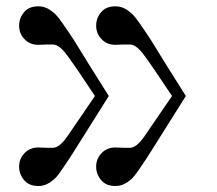

<svg xmlns="http://www.w3.org/2000/svg" viewBox="-20 -666 705 623"><path d="M42 -583Q42 -607.4 58.6 -627Q74.2 -645.5 104.5 -645.5Q119.1 -645.5 131.8 -639.6Q142.6 -634.8 155.3 -624Q166 -615.2 185.5 -586.9Q210 -551.8 219.7 -536.1L268.6 -457L333 -354.5L268.6 -252L218.8 -172.9Q206.1 -152.3 184.6 -121.1Q165 -91.8 155.3 -84Q142.6 -73.2 131.8 -68.4Q119.1 -62.5 104.5 -62.5Q74.2 -62.5 58.6 -81.1Q42 -100.6 42 -125Q42 -150.4 58.6 -168Q76.2 -187.5 104.5 -187.5Q106.4 -187.5 114.7 -187Q123 -186.5 129.9 -186.5H152.3Q171.9 -186.5 197.3 -221.7L288.1 -354.5Q225.6 -449.2 197.3 -487.3Q171.9 -521.5 152.3 -521.5H129.9Q123 -521.5 114.7 -521Q106.4 -520.5 104.5 -520.5Q76.2 -520.5 58.6 -540Q42 -557.6 42 -583ZM292 -583Q292 -607.4 308.6 -627Q324.2 -645.5 354.5 -645.5Q369.1 -645.5 381.8 -639.6Q392.6 -634.8 405.3 -624Q416 -615.2 435.5 -586.9Q460 -551.8 469.7 -536.1L518.6 -457L583 -354.5L518.6 -252L468.8 -172.9Q456.1 -152.3 434.6 -121.1Q415 -91.8 405.3 -84Q392.6 -73.2 381.8 -68.4Q369.1 -62.5 354.5 -62.5Q324.2 -62.5 308.6 -81.1Q292 -100.6 292 -125Q292 -150.4 308.6 -168Q326.2 -187.5 354.5 -187.5Q356.4 -187.5 364.7 -187Q373 -186.5 379.9 -186.5H402.3Q421.9 -186.5 447.3 -221.7L538.1 -354.5Q475.6 -449.2 447.3 -487.3Q421.9 -521.5 402.3 -521.5H379.9Q373 -521.5 364.7 -521Q356.4 -520.5 354.5 -520.5Q326.2 -520.5 308.6 -540Q292 -557.6 292 -583Z"/></svg>

Font: okolaksMetalik
Style: bold
Weight: 700
Width: 7
Version: Version 0.6